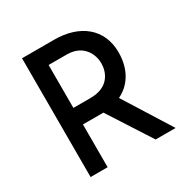

<svg xmlns="http://www.w3.org/2000/svg" viewBox="-164 -870 992 1015"><g transform="rotate(-30 332.0 -362.5)"><path d="M300 -725H103V0H207V-261H314C320 -261 326 -261 332 -261L500 0H622L442 -287C529 -329 561 -414 561 -497C561 -644 452 -725 300 -725ZM312 -362H207V-624H318C420 -624 453 -546 453 -493C453 -438 423 -362 312 -362Z"/></g></svg>

Font: Reem Kufi
Style: Regular
Weight: 400
Designer: Khaled Hosny
Version: Version 0.007